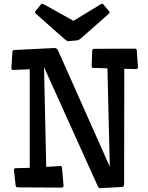

<svg xmlns="http://www.w3.org/2000/svg" viewBox="-20 -1006 790 1028"><path d="M718.8 -647Q718.8 -636.2 707.5 -636.2L645.5 -637.7L644.5 -19Q644.5 -5.9 632.8 -4.9L514.6 1.5Q508.3 1.5 503.4 -9.3L215.8 -646.5L227.5 -112.3L304.2 -117.2Q311 -117.2 312 -107.9L320.3 -11.2Q319.3 -1.5 308.6 -1.5L72.3 -2.9Q65.4 -2.9 63.5 -14.6L54.7 -96.2Q55.7 -105.5 62.5 -105.5L139.2 -107.4V-635.3L49.8 -631.3Q44.4 -631.8 43.2 -634Q42 -636.2 41 -642.1L46.4 -728Q47.4 -737.3 58.1 -738.3L272.9 -749Q285.6 -748 291 -735.4L567.9 -113.3L555.2 -640.1L479.5 -642.6Q474.1 -642.6 472.7 -645Q471.2 -647.5 470.7 -653.3L473.6 -734.4Q474.6 -744.6 485.4 -744.6L703.6 -745.6Q709 -745.1 710.4 -742.9Q711.9 -740.7 712.4 -734.4ZM415 -802.2Q401.4 -790.5 394.5 -790L346.7 -785.6Q338.4 -785.6 324.2 -797.9L170.9 -933.6Q167.5 -937 167.5 -940.4Q167.5 -943.8 170.4 -947.8L200.2 -983.4Q202.1 -986.3 205.1 -986.3Q208 -986.3 211.9 -984.4L373.5 -894.5L519 -982.9Q524.9 -985.8 527.8 -985.8Q530.8 -985.8 533.7 -981.9L563 -946.8Q566.9 -941.4 566.9 -938.5Q566.9 -936 564.5 -934.1Z"/></svg>

Font: Wellfleet
Style: Regular
Weight: 400
Designer: Riccardo De Franceschi
Foundry: Riccardo De Franceschi
Version: Version 1.002